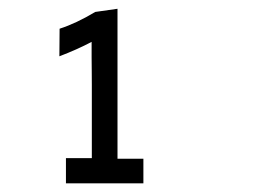

<svg xmlns="http://www.w3.org/2000/svg" viewBox="-20 -717 621 442"><path d="M116.7 -587.4 117.2 -650.9Q155.3 -663.1 199.2 -689.5L250.5 -696.8V-351.6H310.1V-294.9H131.8V-353H191.4V-522Q191.4 -532.7 191.2 -554Q190.9 -575.2 190.9 -585.9V-620.6Q157.7 -603 116.7 -587.4Z"/></svg>

Font: RGR Online_21
Style: Regular
Weight: 400
Italic angle: -12°
Designer: vernon adams
Foundry: vernon adams
Version: Version 1.000